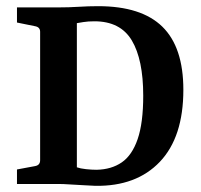

<svg xmlns="http://www.w3.org/2000/svg" viewBox="-20 -596 652 622"><path d="M168 -572Q204 -572 235 -574Q266 -576 298 -576Q438 -576 506 -509.5Q574 -443 574 -305Q574 -152 498 -72Q422 8 289 6Q273 5 250.5 4Q228 3 206.5 1.5Q185 0 169 0H35V-47L94 -58Q110 -61 110 -77V-493Q110 -508 94 -511L35 -523V-572ZM229 -54Q240 -50 258.5 -48Q277 -46 293 -46Q341 -47 374.5 -70Q408 -93 426 -145.5Q444 -198 444 -286Q444 -403 407 -465Q370 -527 286 -527Q265 -527 250 -524.5Q235 -522 229 -521Z"/></svg>

Font: Yrsa SemiBold
Style: Regular
Weight: 600
Version: Version 2.004